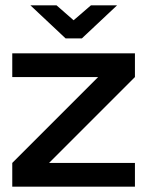

<svg xmlns="http://www.w3.org/2000/svg" viewBox="-20 -700 552 720"><path d="M26 -500V-411H348L26 -89V0H486V-89H164L486 -411V-500ZM94 -680 226 -556H287L419 -680H321L256 -624L192 -680Z"/></svg>

Font: LT Wave Medium
Style: Regular
Weight: 500
Designer: Daniel Lyons
Version: Version 2.5 (Glyphs App)